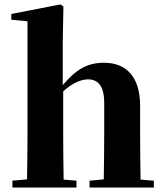

<svg xmlns="http://www.w3.org/2000/svg" viewBox="-20 -846 740 866"><path d="M614 -36C613 -94 612 -179 612 -238V-368C612 -504 546 -563 449 -563C374 -563 323 -533 263 -462V-656L266 -817L252 -826L31 -783V-757L104 -750V-238C104 -182 103 -96 102 -37L36 -31V0H325V-31L267 -36C266 -95 265 -182 265 -238V-434C306 -471 345 -488 377 -488C421 -488 450 -460 450 -382V-238C450 -180 449 -95 448 -37L384 -31V0H674V-31Z"/></svg>

Font: Noto Serif CJK JP Black
Style: Regular
Weight: 900
Designer: Ryoko NISHIZUKA 西塚涼子 (kana & ideographs); Frank Grießhammer (Latin, Greek & Cyrillic); Wenlong ZHANG 张文龙 (bopomofo); San
Foundry: Adobe Systems Incorporated
Version: Version 1.001;PS 1.001;hotconv 16.6.54;makeotf.lib2.5.65590